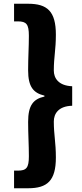

<svg xmlns="http://www.w3.org/2000/svg" viewBox="-20 -830 440 1024"><path d="M55 174H130C232 174 278 134 278 10C278 -71 267 -110 267 -182C267 -223 291 -264 365 -266V-370C291 -373 267 -414 267 -454C267 -526 278 -565 278 -645C278 -770 232 -810 130 -810H55V-716H75C121 -716 134 -701 134 -639C134 -579 130 -524 130 -455C130 -367 158 -334 217 -320V-315C158 -302 130 -269 130 -180C130 -113 134 -58 134 3C134 65 121 80 75 80H55Z"/></svg>

Font: Noto Sans JP Black
Style: Regular
Weight: 900
Designer: Ryoko NISHIZUKA 西塚涼子 (kana, bopomofo & ideographs); Paul D. Hunt (Latin, Greek & Cyrillic); Sandoll Communications 산돌커뮤니
Foundry: Adobe
Version: Version 2.002;hotconv 1.0.116;makeotfexe 2.5.65601